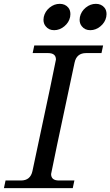

<svg xmlns="http://www.w3.org/2000/svg" viewBox="-50 -966 567 986"><path d="M323.7 0H-29.8L-21.5 -39.1H57.6Q106.4 -39.1 116.7 -87.9Q237.3 -652.8 237.3 -660.2Q237.3 -693.4 196.8 -693.4H117.7L126 -732.4H479.5L471.2 -693.4H392.1Q343.3 -693.4 333 -644.5Q212.4 -79.6 212.4 -72.3Q212.4 -39.1 252.9 -39.1H332ZM413.6 -811Q385.7 -811 370.1 -831.1Q358.9 -844.7 358.9 -864.3Q358.9 -871.6 360.4 -878.9Q366.7 -907.7 390.4 -927Q414.1 -946.3 442.4 -946.3Q470.2 -946.3 486.3 -926.8Q497.1 -914.1 497.1 -893.1Q497.1 -886.2 495.6 -878.9Q489.7 -850.6 465.8 -830.8Q441.9 -811 413.6 -811ZM228 -811Q200.2 -811 184.6 -831.1Q173.3 -844.7 173.3 -864.3Q173.3 -871.6 174.8 -878.9Q181.2 -907.7 204.8 -927Q228.5 -946.3 256.8 -946.3Q284.7 -946.3 300.8 -926.8Q311.5 -914.1 311.5 -893.1Q311.5 -886.2 310.1 -878.9Q304.2 -850.6 280.3 -830.8Q256.3 -811 228 -811Z"/></svg>

Font: Munson
Style: Italic
Weight: 400
Italic angle: -12°
Designer: Paul James MIller
Foundry: High-Logic / Made with FontCreator
Version: Version 2.10;May 5, 2019;FontCreator 11.5.0.2430 64-bit